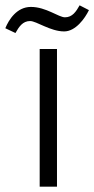

<svg xmlns="http://www.w3.org/2000/svg" viewBox="-63 -701 354 721"><path d="M151 0V-517H86V0ZM-43 -595 -5 -577C8 -600 22 -622 50 -622C74 -622 126 -583 178 -583C221 -583 256 -632 271 -663L236 -681C223 -658 209 -636 181 -636C157 -636 110 -675 53 -675C0 -675 -30 -627 -43 -595Z"/></svg>

Font: Repo Light
Style: Regular
Weight: 300
Designer: Stefan Peev
Foundry: Context Ltd
Version: Version 001.502